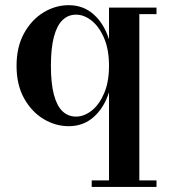

<svg xmlns="http://www.w3.org/2000/svg" viewBox="-20 -490 670 760"><path d="M343 250V224H411.5V-125Q392 -63.5 351 -27Q310 9.5 252 9.5Q199.5 9.5 152.2 -19Q105 -47.5 75.2 -101Q45.5 -154.5 45.5 -229.5Q45.5 -304.5 75.2 -358.2Q105 -412 152.2 -440.8Q199.5 -469.5 252 -469.5Q310 -469.5 351 -432.8Q392 -396 411.5 -334V-460H599.5V-434H531.5V224H599.5V250ZM281 -28.5Q313 -28.5 343 -52.2Q373 -76 392.2 -120.8Q411.5 -165.5 411.5 -229.5Q411.5 -293.5 392.2 -338.8Q373 -384 343 -408Q313 -432 281 -432Q249.5 -432 227.2 -410.2Q205 -388.5 193.2 -343.5Q181.5 -298.5 181.5 -229.5Q181.5 -160.5 193.2 -115.8Q205 -71 227.2 -49.8Q249.5 -28.5 281 -28.5Z"/></svg>

Font: Bodoni Moda SC 9pt SemiBold
Style: Regular
Weight: 600
Designer: Owen Earl
Foundry: indestructible type
Version: Version 2.005